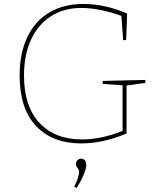

<svg xmlns="http://www.w3.org/2000/svg" viewBox="-20 -718 799 968"><path d="M713 -315V-300L618 -287V-45Q499 5 390 5Q244 5 161.5 -83Q79 -171 79 -337Q79 -450 118 -531.5Q157 -613 229.5 -655.5Q302 -698 400 -698Q509 -698 621 -650L616 -516H601L592 -638Q543 -656 489.5 -667Q436 -678 390 -678Q303 -678 237.5 -636.5Q172 -595 136.5 -518Q101 -441 101 -337Q101 -182 179 -98.5Q257 -15 393 -15Q490 -15 598 -58V-288L498 -295V-310ZM354 222Q367 199 373 178.5Q379 158 379 148Q379 139 371 129Q363 119 363 109Q363 97 371 89.5Q379 82 389 82Q400 82 407.5 90Q415 98 415 113Q415 131 402 162.5Q389 194 366 230Z"/></svg>

Font: Bitter Pro Thin
Style: Regular
Weight: 250
Designer: Sol Matas, and Bitter project Authors
Foundry: Sol Matas
Version: Version 1.010